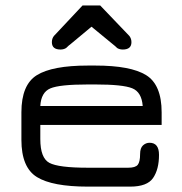

<svg xmlns="http://www.w3.org/2000/svg" viewBox="-20 -694 676 714"><path d="M180.7 -560.5C175.5 -554 172.9 -546.2 172.9 -537.1C172.9 -518.9 183.6 -509.8 205.1 -509.8C209.6 -509.8 213.9 -510.4 217.8 -511.7C221.7 -513 224.6 -514.5 226.6 -516.1C228.5 -517.7 230.8 -519.9 233.4 -522.5C236 -525.1 238 -526.7 239.3 -527.3L320.3 -594.7L402.3 -527.3L408.2 -522.5C411.5 -519.2 413.9 -516.9 415.5 -515.6C417.2 -514.3 419.9 -513 423.8 -511.7C427.7 -510.4 432 -509.8 436.5 -509.8C458 -509.8 468.8 -518.9 468.8 -537.1C468.8 -546.2 466.1 -554 460.9 -560.5L352.5 -673.8H287.1ZM581.1 -276.4C581.1 -344.7 561.8 -390.8 523.4 -414.6C485 -438.3 422.2 -450.2 335 -450.2H306.6C218.8 -450.2 155.6 -438.3 117.2 -414.6C78.8 -390.8 59.6 -344.7 59.6 -276.4V-173.8C59.6 -105.5 78.8 -59.4 117.2 -35.6C155.6 -11.9 218.8 0 306.6 0H463.9C506.2 0 534.7 -10.7 549.3 -32.2C564 -53.7 571.3 -82.4 571.3 -118.2C571.3 -148.1 559.6 -163.1 536.1 -163.1C527 -163.1 518.9 -159.8 511.7 -153.3C504.6 -146.8 501 -136.1 501 -121.1C501 -101.6 498 -88.2 492.2 -81.1C486.3 -73.9 474.6 -70.3 457 -70.3H306.6C233.7 -70.3 186 -76.3 163.6 -88.4C141.1 -100.4 129.9 -129.9 129.9 -176.8V-229.5H581.1ZM335 -379.9C402.7 -379.9 448.2 -375.2 471.7 -365.7C495.1 -356.3 508.1 -334.3 510.7 -299.8H129.9C131.8 -333.7 144.2 -355.5 167 -365.2C189.8 -375 236.3 -379.9 306.6 -379.9Z"/></svg>

Font: Jura
Style: DemiBold
Weight: 600
Version: Version 2.5.1